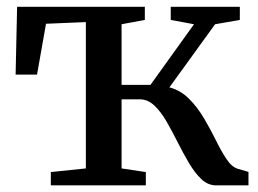

<svg xmlns="http://www.w3.org/2000/svg" viewBox="-20 -558 778 578"><path d="M133 0V-40L238.5 -51V-491.5L118.5 -486.5L91.5 -333.5H27L31.5 -537.5H416V-498L346 -485V-302.5H433L564 -485L494 -498V-537.5H702V-498L627.5 -485L490 -295Q524 -286 549.5 -260.2Q575 -234.5 594.5 -201.2Q614 -168 630 -135.5Q646 -103 661.8 -79.2Q677.5 -55.5 695.5 -50L728 -40.5V0H630.5Q606 0 586.2 -18.8Q566.5 -37.5 549 -67Q531.5 -96.5 515 -129.5Q498.5 -162.5 481.5 -192Q464.5 -221.5 444.8 -240.2Q425 -259 400.5 -259H346V-51L419 -40V0Z"/></svg>

Font: Merriweather 60pt Medium
Style: Regular
Weight: 500
Version: Version 2.100